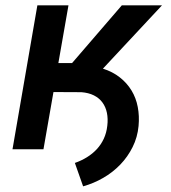

<svg xmlns="http://www.w3.org/2000/svg" viewBox="-20 -548 627 705"><path d="M357.9 -295.9Q393.6 -284.7 419.9 -263.9Q446.3 -243.2 462.9 -215.8Q479.5 -188.5 485.8 -155.3Q492.2 -122.1 488.8 -85.4Q484.9 -43.9 467 -8.1Q449.2 27.8 421.6 56.4Q394 85 358.9 105.2Q323.7 125.5 285.2 136.2L254.9 50.3Q278.8 42 299.3 29.3Q319.8 16.6 335.4 -0.2Q351.1 -17.1 361.1 -38.6Q371.1 -60.1 374 -86.4Q377 -111.8 372.6 -133.5Q368.2 -155.3 356.2 -171.6Q344.2 -188 324.7 -197.8Q305.2 -207.5 278.8 -209.5L176.3 -210L139.6 0H25.9L117.2 -528.3H231.4L194.3 -316.4H244.6L427.2 -528.3H574.7Z"/></svg>

Font: Roboto Mono Medium
Style: Italic
Weight: 500
Designer: Google
Version: Version 2.000985; 2015; ttfautohint (v1.3)